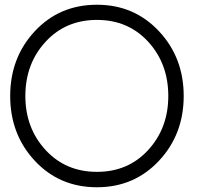

<svg xmlns="http://www.w3.org/2000/svg" viewBox="-20 -780 836 810"><path d="M389 10Q231 10 127 -101.5Q23 -213 23 -375Q23 -537 127 -648.5Q231 -760 389 -760Q546 -760 650.5 -648.5Q755 -537 755 -375Q755 -213 650.5 -101.5Q546 10 389 10ZM690 -375Q690 -511 605.5 -603.5Q521 -696 389 -696Q257 -696 172 -603.5Q87 -511 87 -375Q87 -240 172 -147.5Q257 -55 389 -55Q521 -55 605.5 -147.5Q690 -240 690 -375Z"/></svg>

Font: Oakes Grotesk Light
Style: Regular
Weight: 300
Designer: Samuel Oakes
Foundry: Samuel Oakes
Version: Version 1.000;PS 001.000;hotconv 1.0.88;makeotf.lib2.5.64775